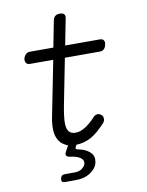

<svg xmlns="http://www.w3.org/2000/svg" viewBox="-97 -773 794 1040"><g transform="rotate(-10 300.0 -253.5)"><path d="M174 198Q164 198 159.5 193Q155 188 157 177Q159 166 165 161Q171 156 182 156H237Q261 156 277 143.5Q293 131 296 116Q299 94 272 80Q253 71 225 68Q209 65 205 57.5Q201 50 210 34L226 5Q216 2 208 -3Q186 -15 174 -37Q162 -59 160.5 -89.5Q159 -120 166 -157L227 -465H99Q85 -465 78.5 -474Q72 -483 74 -498Q78 -512 87 -521Q96 -530 110 -530H239L267 -673Q270 -689 279 -697Q288 -705 305 -705Q322 -705 329 -697Q336 -689 332 -673L304 -530H495Q509 -530 515.5 -521Q522 -512 518 -498Q516 -483 507 -474Q498 -465 484 -465H291L240 -206Q232 -163 230 -134Q228 -105 233 -87.5Q238 -70 249.5 -62.5Q261 -55 278 -55Q305 -55 333.5 -73.5Q362 -92 387 -120Q398 -132 410 -133Q422 -134 431 -126Q441 -119 442 -105.5Q443 -92 433 -80Q413 -59 394 -42Q375 -25 355 -13.5Q335 -2 312 4Q293 9 271 10L266 19Q261 26 263.5 30.5Q266 35 274 36Q290 39 306 45Q331 55 346 73Q361 91 356 119Q351 151 317.5 174.5Q284 198 235 198Z"/></g></svg>

Font: Maple Mono NL ExtraLight
Style: Italic
Weight: 275
Italic angle: -10°
Monospace: yes
Designer: subframe7536
Version: Version 7.000